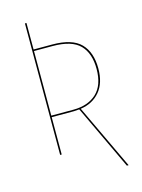

<svg xmlns="http://www.w3.org/2000/svg" viewBox="-122 -750 708 959"><g transform="rotate(-15 231.5 -271.0)"><path d="M412 138 255 -195Q237 -193 227 -193H112V0H104V-680H112V-543H208Q311 -543 355.5 -497.5Q400 -452 400 -368Q400 -293 363 -249Q326 -205 263 -196L421 138ZM391 -368Q391 -449 349 -492Q307 -535 208 -535H112V-201H226Q302 -201 346.5 -242.5Q391 -284 391 -368Z"/></g></svg>

Font: Fira Sans Compressed Eight
Style: Regular
Weight: 100
Width: 1
Designer: bBox Type GmbH & Carrois Corporate GbR & Edenspiekermann AG
Foundry: bBox Type GmbH & Carrois Corporate GbR & Edenspiekermann AG
Version: Version 4.301